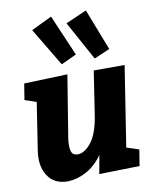

<svg xmlns="http://www.w3.org/2000/svg" viewBox="-94 -925 809 1010"><g transform="rotate(-10 310.5 -420.5)"><path d="M186 14Q114 14 79.5 -39Q45 -92 58 -174L97 -426L35 -447L49 -533L281 -541L228 -215Q221 -174 226.5 -145.5Q232 -117 262 -117Q299 -117 334.5 -162Q370 -207 385 -301L421 -537H586L519 -108L585 -86L571 0L355 5L373 -94Q334 -39 284 -13Q234 13 186 14ZM261 -598 139 -802 249 -855 343 -636ZM437 -598 323 -806 435 -855 521 -634Z"/></g></svg>

Font: Bitter ExtraBold
Style: Italic
Weight: 800
Italic angle: -9°
Designer: Sol Matas, and Bitter project Authors
Foundry: Sol Matas
Version: Version 2.001